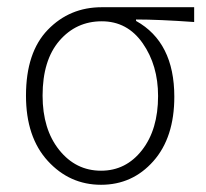

<svg xmlns="http://www.w3.org/2000/svg" viewBox="-20 -500 570 532"><path d="M52 -235Q52 -355 112.5 -417.5Q173 -480 262 -480H518V-439Q420 -446 357 -446V-442Q463 -383 463 -232Q463 -119 405 -53.5Q347 12 260 12Q173 12 112.5 -54Q52 -120 52 -235ZM260 -27Q329 -27 373.5 -84Q418 -141 418 -234Q418 -319 375.5 -380Q333 -441 262 -441Q191 -441 144.5 -387Q98 -333 98 -235Q98 -142 144 -84.5Q190 -27 260 -27Z"/></svg>

Font: Toshiba Sans Light
Style: Regular
Weight: 300
Designer: Paul D. Hunt
Foundry: Toshiba Corporation
Version: Version 2.020;PS 2.0;hotconv 1.0.86;makeotf.lib2.5.63406